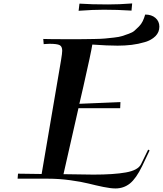

<svg xmlns="http://www.w3.org/2000/svg" viewBox="-20 -1026 936 1103"><path d="M576.7 -970.2Q513.7 -970.2 437.5 -964.4L431.6 -963.9L436.5 -1004.9H441.4Q502.9 -1000.5 600.6 -1000.5Q665.5 -1000.5 733.4 -1005.9L739.3 -1006.3L735.4 -964.8L730.5 -965.3Q654.8 -970.2 576.7 -970.2ZM81.1 0.5 83.5 -28.3 219.2 -26.4 330.6 -679.7Q337.4 -720.7 337.4 -734.4Q337.4 -759.3 322.5 -766.8Q307.6 -774.4 264.2 -774.4Q257.3 -774.4 245.1 -773.4Q232.9 -772.5 231 -772.5L228.5 -802.2Q262.2 -800.8 376.5 -800.8Q427.2 -800.8 453.6 -801Q480 -801.3 521 -802Q562 -802.7 582.8 -804.7Q603.5 -806.6 634.5 -810.1Q665.5 -813.5 681.4 -818.8Q697.3 -824.2 719.2 -831.8Q741.2 -839.4 752.9 -849.9Q764.6 -860.4 778.1 -873.8Q791.5 -887.2 799.8 -904.3Q808.1 -921.4 814 -942.4Q850.6 -942.4 873 -923.1Q895.5 -903.8 895.5 -872.6Q895.5 -840.8 872.8 -818.1Q850.1 -795.4 812.3 -784.2Q774.4 -772.9 736.1 -768.3Q697.8 -763.7 655.3 -763.7Q598.1 -763.7 510.3 -770Q503.9 -726.6 458.5 -526.9L436 -429.7L671.9 -439.5L670.4 -404.3H430.7L344.7 -25.4Q491.2 -22.9 517.1 -22.9Q633.8 -22.9 703.4 -35.4Q772.9 -47.9 790 -82.5L831.1 -166.5L839.4 -161.6L796.9 -72.3Q761.7 0 726.1 28.3Q690.4 56.6 643.1 56.6Q616.2 56.6 573.5 47.9Q530.8 39.1 489.3 28.6Q447.8 18.1 383.3 9.3Q318.8 0.5 253.4 0.5Z"/></svg>

Font: QumpellkaNo12
Style: Regular
Weight: 500
Designer: gluk (gluksza@wp.pl)
Foundry: gluk (gluksza@wp.pl)
Version: Version 00.480